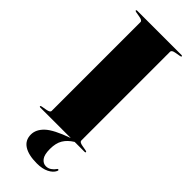

<svg xmlns="http://www.w3.org/2000/svg" viewBox="-294 -734 981 981"><g transform="rotate(45 197.0 -243.0)"><path d="M304 -29Q304 -18 327 -14L355 -9Q363 -7.5 363 -4Q363 0 357 0H285Q252.5 20 236.8 46.5Q221 73 221 114.5Q221 156 235 174Q249 192 269 192Q285 192 298 183Q311 174 318.5 162.5Q322 156.5 327 159Q330.5 161.5 327 168.5Q317.5 188.5 291.5 201.5Q265.5 214.5 226 214.5Q165.5 214.5 132.8 193.5Q100 172.5 100 131.5Q100 95 132.8 63.8Q165.5 32.5 257 0H37Q31 0 31 -4Q31 -7.5 39 -9L67 -14Q90 -18 90 -29V-671Q90 -682 67 -686L39 -691Q31 -692.5 31 -696Q31 -700 37 -700H357Q363 -700 363 -696Q363 -692.5 355 -691L327 -686Q304 -682 304 -671Z"/></g></svg>

Font: Fraunces 144pt S000 Black
Style: Regular
Weight: 900
Version: Version 1.000; ttfautohint (v1.8.3)